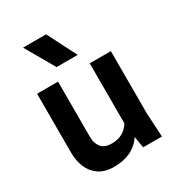

<svg xmlns="http://www.w3.org/2000/svg" viewBox="-188 -895 939 1023"><g transform="rotate(-30 281.5 -383.5)"><path d="M215 13Q158 13 122 -11.5Q86 -36 69 -77Q52 -118 52 -168V-530H181V-188Q181 -152 200 -126.5Q219 -101 266 -101Q340 -101 376 -161V-530H506V-150L514 0H399L387 -70Q331 13 215 13ZM343 -601H213L110 -780H252Z"/></g></svg>

Font: Tanohe Sans SemiBold
Style: Regular
Weight: 600
Designer: Village Type and Design LLC & Cristiano Sobral
Foundry: Cooper Hewitt Smithsonian Design Museum
Version: Version 1.00;September 29, 2021;FontCreator 13.0.0.2655 64-b